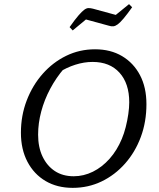

<svg xmlns="http://www.w3.org/2000/svg" viewBox="-20 -898 767 927"><path d="M331 9Q256 9 200 -24Q144 -57 112.5 -117Q81 -177 81 -257Q81 -340 109 -413Q137 -486 186 -541.5Q235 -597 299.5 -628.5Q364 -660 439 -660Q514 -660 569.5 -627Q625 -594 656 -535Q687 -476 687 -395Q687 -310 660 -237Q633 -164 584 -108.5Q535 -53 470.5 -22Q406 9 331 9ZM336 -47Q384 -47 428.5 -69Q473 -91 509 -131.5Q545 -172 568 -227Q579 -253 587 -284.5Q595 -316 599.5 -347.5Q604 -379 604 -404Q604 -495 557 -547Q510 -599 427 -599Q386 -599 343.5 -585.5Q301 -572 260 -546L290 -568Q251 -523 222.5 -469.5Q194 -416 179 -359.5Q164 -303 164 -248Q164 -187 185.5 -142Q207 -97 245 -72Q283 -47 336 -47ZM331 -751 316 -767Q342 -804 359 -823.5Q376 -843 387 -851Q398 -859 407.5 -859Q417 -859 429 -856L539 -826L603 -878L618 -863Q593 -828 576.5 -808.5Q560 -789 548.5 -780.5Q537 -772 527 -771Q517 -770 505 -774L395 -804Z"/></svg>

Font: Piazzolla 24pt
Style: Italic
Weight: 400
Italic angle: -11.3°
Designer: Juan Pablo del Peral
Foundry: Huerta Tipografica
Version: Version 2.005